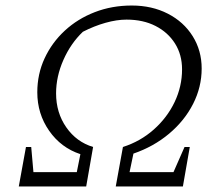

<svg xmlns="http://www.w3.org/2000/svg" viewBox="-20 -675 811 695"><path d="M48 0 74 -143H93L101 -52H258L271 -117Q201 -140 158 -201.5Q115 -263 115 -341Q115 -407 141.5 -464Q168 -521 214.5 -564Q261 -607 323 -631Q385 -655 457 -655Q530 -655 587.5 -625.5Q645 -596 677.5 -544Q710 -492 710 -427Q710 -360 679 -299Q648 -238 592 -191Q536 -144 463 -119L449 -52H608L648 -143H667L642 0H399L425 -143Q488 -163 536.5 -206Q585 -249 612 -305.5Q639 -362 639 -424Q639 -477 613.5 -517.5Q588 -558 543 -581Q498 -604 438 -604Q403 -604 362 -592.5Q321 -581 280 -560Q236 -518 209.5 -458Q183 -398 183 -337Q183 -267 220 -214Q257 -161 317 -143L292 0Z"/></svg>

Font: Piazzolla SC Light
Style: Italic
Weight: 300
Italic angle: -11.3°
Designer: Juan Pablo del Peral
Foundry: Huerta Tipografica
Version: Version 1.330